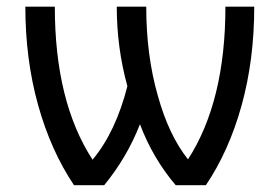

<svg xmlns="http://www.w3.org/2000/svg" viewBox="-20 -544 820 566"><path d="M252.9 -73.2Q321.3 -155.3 355.5 -290Q324.2 -403.3 324.2 -524.4H411.1Q411.1 -380.9 445.3 -261.7Q477.5 -145.5 534.2 -74.2Q644.5 -245.1 644.5 -524.4H729.5Q729.5 -368.2 692.4 -233.9Q655.3 -99.6 586.9 2H498Q430.7 -77.1 392.6 -177.7Q354.5 -80.1 287.1 2H198.2Q129.9 -99.6 92.3 -234.4Q54.7 -369.1 54.7 -524.4H141.6Q141.6 -244.1 252.9 -73.2Z"/></svg>

Font: Nasu
Style: Regular
Weight: 400
Designer: Ryoko NISHIZUKA (kana &amp; ideographs); Paul D. Hunt (Latin, Greek &amp; Cyrillic); Wenlong ZHANG (bopomofo); Sandoll C
Version: Version 2014.1215